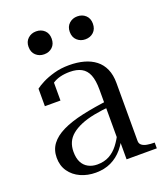

<svg xmlns="http://www.w3.org/2000/svg" viewBox="-137 -832 809 937"><g transform="rotate(-20 267.0 -364.0)"><path d="M383 -303 381 -271Q330 -267 289.5 -259Q249 -251 219.5 -238.5Q190 -226 170 -209.5Q150 -193 140.5 -171.5Q131 -150 131 -123Q131 -90 142 -68.5Q153 -47 173.5 -36Q194 -25 220 -25Q256 -25 282.5 -39.5Q309 -54 329 -80Q349 -106 364 -138L384 -129Q367 -86 340.5 -54.5Q314 -23 279 -6.5Q244 10 200 10Q157 10 121.5 -6Q86 -22 65 -52Q44 -82 44 -123Q44 -164 66 -193.5Q88 -223 131 -244Q174 -265 237.5 -279Q301 -293 383 -303ZM362 0V-99L354 -95V-365Q354 -413 342.5 -441.5Q331 -470 307 -483Q283 -496 247 -496Q192 -496 158 -473.5Q124 -451 102 -418Q104 -437 108.5 -450.5Q113 -464 120.5 -473Q128 -482 137.5 -485.5Q147 -489 157 -488V-380H76V-471Q90 -482 115.5 -495Q141 -508 176.5 -518Q212 -528 255 -528Q297 -528 331.5 -518.5Q366 -509 391 -489.5Q416 -470 429.5 -439.5Q443 -409 443 -367V-66Q443 -52 453 -44Q463 -36 480 -33Q497 -30 518 -30H519V0ZM220 -679Q220 -651 203 -635Q186 -619 160 -619Q135 -619 117.5 -635Q100 -651 100 -679Q100 -706 117.5 -722Q135 -738 160 -738Q186 -738 203 -722Q220 -706 220 -679ZM434 -679Q434 -651 417 -635Q400 -619 374 -619Q349 -619 331.5 -635Q314 -651 314 -679Q314 -706 331.5 -722Q349 -738 374 -738Q400 -738 417 -722Q434 -706 434 -679Z"/></g></svg>

Font: Roboto Serif 144pt
Style: Regular
Weight: 400
Version: Version 1.008